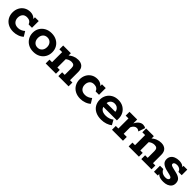

<svg xmlns="http://www.w3.org/2000/svg" viewBox="384 -1733 3065 3065"><g transform="rotate(45 1916.5 -200.5)"><path d="M256 10Q187 10 136 -17.5Q85 -45 57.5 -93.5Q30 -142 30 -203Q30 -261 54.5 -308Q79 -355 124 -382.5Q169 -410 229 -410Q259 -410 286 -400Q313 -390 331 -371Q349 -352 351 -327L339 -326V-400H424V-248H348Q325 -312 251 -312Q200 -312 174 -281Q148 -250 148 -201Q148 -152 178 -119.5Q208 -87 267 -87Q299 -87 330 -100.5Q361 -114 383 -135L433 -54Q402 -24 353.5 -7Q305 10 256 10Z M709 10Q642 10 592.5 -17.5Q543 -45 515 -93Q487 -141 487 -201Q487 -261 515 -308Q543 -355 593 -382.5Q643 -410 709 -410Q775 -410 825 -382.5Q875 -355 902.5 -308Q930 -261 930 -201Q930 -141 902.5 -93Q875 -45 825 -17.5Q775 10 709 10ZM709 -86Q756 -86 784.5 -118Q813 -150 813 -201Q813 -251 784.5 -282.5Q756 -314 709 -314Q661 -314 633 -282.5Q605 -251 605 -201Q605 -150 633 -118Q661 -86 709 -86Z M981 0V-86H1039V-314H976V-400H1150V-337L1137 -335Q1175 -374 1219.5 -392Q1264 -410 1310 -410Q1372 -410 1408.5 -376Q1445 -342 1445 -271V-86H1498V0H1267V-86H1325V-240Q1325 -278 1308.5 -294.5Q1292 -311 1257 -311Q1230 -311 1202.5 -300.5Q1175 -290 1148 -265L1159 -298V-86H1213V0Z M1769 10Q1700 10 1649 -17.5Q1598 -45 1570.5 -93.5Q1543 -142 1543 -203Q1543 -261 1567.5 -308Q1592 -355 1637 -382.5Q1682 -410 1742 -410Q1772 -410 1799 -400Q1826 -390 1844 -371Q1862 -352 1864 -327L1852 -326V-400H1937V-248H1861Q1838 -312 1764 -312Q1713 -312 1687 -281Q1661 -250 1661 -201Q1661 -152 1691 -119.5Q1721 -87 1780 -87Q1812 -87 1843 -100.5Q1874 -114 1896 -135L1946 -54Q1915 -24 1866.5 -7Q1818 10 1769 10Z M2240 10Q2163 10 2109 -17.5Q2055 -45 2027.5 -93Q2000 -141 2000 -201Q2000 -260 2026.5 -307Q2053 -354 2101.5 -382Q2150 -410 2216 -410Q2281 -410 2328.5 -382Q2376 -354 2402 -307Q2428 -260 2428 -201V-161H2065V-240H2313Q2313 -261 2301 -281Q2289 -301 2267.5 -314Q2246 -327 2214 -327Q2183 -327 2161 -313.5Q2139 -300 2127.5 -278.5Q2116 -257 2116 -232V-201Q2116 -148 2148.5 -117.5Q2181 -87 2247 -87Q2286 -87 2321 -99Q2356 -111 2380 -132L2426 -50Q2394 -23 2344.5 -6.5Q2295 10 2240 10Z M2478 0V-86H2536V-314H2473V-400H2647V-280L2638 -292Q2664 -353 2698.5 -381.5Q2733 -410 2772 -410Q2806 -410 2833 -392L2794 -278Q2780 -290 2766.5 -295.5Q2753 -301 2740 -301Q2713 -301 2691.5 -283Q2670 -265 2656 -233V-86H2726V0Z M2854 0V-86H2912V-314H2849V-400H3023V-337L3010 -335Q3048 -374 3092.5 -392Q3137 -410 3183 -410Q3245 -410 3281.5 -376Q3318 -342 3318 -271V-86H3371V0H3140V-86H3198V-240Q3198 -278 3181.5 -294.5Q3165 -311 3130 -311Q3103 -311 3075.5 -300.5Q3048 -290 3021 -265L3032 -298V-86H3086V0Z M3643 10Q3571 10 3536 -13Q3501 -36 3489 -72L3511 -80V0H3426V-136H3501Q3509 -113 3526 -96.5Q3543 -80 3567 -71.5Q3591 -63 3617 -63Q3651 -63 3667.5 -74Q3684 -85 3684 -102Q3684 -114 3674 -123.5Q3664 -133 3633 -141L3543 -163Q3489 -178 3457 -206Q3425 -234 3425 -284Q3425 -324 3445.5 -352.5Q3466 -381 3502.5 -396Q3539 -411 3584 -411Q3641 -411 3672.5 -389.5Q3704 -368 3714 -334L3693 -333V-400H3778V-274H3703Q3699 -295 3686 -309Q3673 -323 3653 -330.5Q3633 -338 3612 -338Q3580 -338 3562.5 -327Q3545 -316 3545 -298Q3545 -284 3556.5 -275.5Q3568 -267 3595 -260L3685 -238Q3742 -225 3773 -196.5Q3804 -168 3804 -115Q3804 -75 3783.5 -47.5Q3763 -20 3726.5 -5Q3690 10 3643 10Z"/></g></svg>

Font: Rokkitt SemiBold
Style: Bold
Weight: 700
Version: Version 3.103